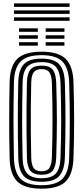

<svg xmlns="http://www.w3.org/2000/svg" viewBox="-20 -1118 498 1147"><path d="M228.8 9.2Q127 9.2 83.2 -33.9Q39.5 -77 37.5 -174Q36 -241.5 35.4 -297.9Q34.8 -354.2 34.9 -406.1Q35 -458 35.6 -511.5Q36.2 -565 37.5 -626.8Q39.5 -723.8 83.4 -766.5Q127.2 -809.2 228.8 -809.2Q328.8 -809.2 372.4 -766.4Q416 -723.5 419 -626.8Q421 -560.5 422 -503.6Q423 -446.8 422.9 -393.9Q422.8 -341 421.9 -287.4Q421 -233.8 419 -174Q415.8 -77.8 372.8 -34.2Q329.8 9.2 228.8 9.2ZM228.8 -11.5Q316.2 -11.5 353.4 -50.2Q390.5 -89 393.2 -174.8Q395 -235.2 396 -289Q397 -342.8 397 -395.4Q397 -448 396.1 -504.4Q395.2 -560.8 393.2 -626Q390.5 -711.5 353.1 -750Q315.8 -788.5 228.8 -788.5Q139.5 -788.5 102.4 -749.9Q65.2 -711.2 63.2 -626.2Q61.8 -558.8 61.1 -502.4Q60.5 -446 60.6 -394.2Q60.8 -342.5 61.4 -289.2Q62 -236 63.2 -174.5Q65.2 -89.2 102.4 -50.4Q139.5 -11.5 228.8 -11.5ZM228.8 -32.2Q153.8 -32.2 122.4 -66Q91 -99.8 89.2 -175Q87.8 -242.5 87 -298.8Q86.2 -355 86.4 -406.6Q86.5 -458.2 87.1 -511.4Q87.8 -564.5 89.2 -625.8Q90.8 -701 122.5 -734.4Q154.2 -767.8 228.8 -767.8Q303.2 -767.8 334.1 -733.6Q365 -699.5 367.5 -625Q369.5 -558.2 370.4 -502Q371.2 -445.8 371.2 -394Q371.2 -342.2 370.2 -289.2Q369.2 -236.2 367.5 -175.5Q365 -102 334.5 -67.1Q304 -32.2 228.8 -32.2ZM228.8 -53.2Q289.2 -53.2 314.4 -82.6Q339.5 -112 341.5 -176.5Q343.5 -239.5 344.5 -293.5Q345.5 -347.5 345.5 -398.9Q345.5 -450.2 344.5 -504.9Q343.5 -559.5 341.5 -624Q339.5 -686.2 315.4 -716.5Q291.2 -746.8 228.8 -746.8Q166.8 -746.8 141.5 -717.6Q116.2 -688.5 115 -625Q113.5 -559 112.9 -503.2Q112.2 -447.5 112.2 -395.8Q112.2 -344 113 -290.5Q113.8 -237 115 -175.5Q116.2 -109.8 142.5 -81.5Q168.8 -53.2 228.8 -53.2ZM228.8 -74Q180.8 -74 161.4 -98.4Q142 -122.8 140.8 -176Q139 -265.8 138.4 -336.8Q137.8 -407.8 138.5 -475.9Q139.2 -544 140.8 -624.8Q142 -677.8 161.4 -701.9Q180.8 -726 228.8 -726Q277.2 -726 295.8 -700.5Q314.2 -675 315.8 -623.2Q317.8 -559.2 318.8 -505.1Q319.8 -451 319.8 -400.1Q319.8 -349.2 318.8 -295.1Q317.8 -241 315.8 -177Q314.2 -124.5 295.2 -99.2Q276.2 -74 228.8 -74ZM228.8 -94.8Q262.5 -94.8 275.5 -115.1Q288.5 -135.5 290 -177.8Q292 -242.2 292.9 -296.2Q293.8 -350.2 293.8 -401Q293.8 -451.8 292.9 -505.4Q292 -559 290 -622.5Q288.5 -667.2 274.8 -686.2Q261 -705.2 228.8 -705.2Q196 -705.2 181.8 -686.6Q167.5 -668 166.5 -624Q164.8 -536.2 164.1 -465.5Q163.5 -394.8 164.2 -326.5Q165 -258.2 166.5 -176.8Q167.5 -134.5 180.8 -114.6Q194 -94.8 228.8 -94.8ZM252.8 -928V-948.8H365V-928ZM93.8 -845V-865.8H206V-845ZM93.8 -886.5V-907.2H206V-886.5ZM93.8 -928V-948.8H206V-928ZM252.8 -845V-865.8H365V-845ZM252.8 -886.5V-907.2H365V-886.5ZM395.8 -1076.8H63.5V-1097.5H395.8ZM395.8 -993.8H63.5V-1014.5H395.8ZM395.8 -1035.2H63.5V-1056H395.8Z"/></svg>

Font: Big Shoulders Inline Display Thin ExtraBold
Style: Regular
Weight: 800
Version: Version 2.002